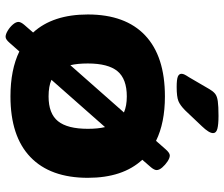

<svg xmlns="http://www.w3.org/2000/svg" viewBox="-76 -682 783 670"><g transform="rotate(90 315.0 -346.5)"><path d="M108 25Q99 25 86.5 17.5Q74 10 65 -0.5Q56 -11 56 -20Q56 -28 66 -40L93 -71Q30 -140 30 -262Q30 -393 103 -462Q176 -531 316 -531Q408 -531 471 -500L500 -533Q513 -548 522 -548Q531 -548 543 -540Q555 -532 564 -521.5Q573 -511 573 -502Q573 -494 563 -482L537 -452Q600 -384 600 -262Q600 -131 527.5 -61.5Q455 8 316 8Q223 8 159 -23L129 11Q117 25 108 25ZM201 -262Q201 -226 207 -201L372 -388Q349 -398 316 -398Q255 -398 228 -365.5Q201 -333 201 -262ZM316 -125Q376 -125 402.5 -158Q429 -191 429 -262Q429 -297 423 -322L258 -135Q281 -125 316 -125ZM283 -572Q257 -572 247 -576Q237 -580 237 -589Q237 -594 240 -600Q243 -606 249 -615L291 -687Q298 -699 306.5 -706Q315 -713 332.5 -715.5Q350 -718 384 -718Q414 -718 429 -714Q444 -710 444 -699Q444 -685 420 -660L365 -602Q347 -584 332 -578Q317 -572 283 -572Z"/></g></svg>

Font: Asap Semi Expanded ExtraBold
Style: Regular
Weight: 800
Width: 6
Designer: Pablo Cosgaya
Foundry: Omnibus-Type
Version: Version 3.001; ttfautohint (v1.8.4.7-5d5b)